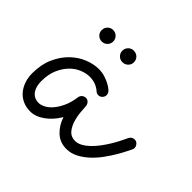

<svg xmlns="http://www.w3.org/2000/svg" viewBox="-98 -469 594 594"><g transform="rotate(45 198.5 -172.5)"><path d="M396 -136.2Q394 -132.3 387.9 -119.9Q381.8 -107.4 372.3 -91.3Q362.8 -75.2 350.1 -57.6Q337.4 -40 321.8 -25.4Q306.2 -10.7 288.1 -1.2Q270 8.3 250 8.3Q221.7 8.3 202.4 -9.8Q183.1 -27.8 174.3 -55.2Q157.7 -27.3 134.8 -11Q111.8 5.4 88.9 5.4Q70.8 5.4 56.2 -1.2Q41.5 -7.8 31.2 -19.8Q21 -31.7 15.4 -47.9Q9.8 -64 9.8 -83Q9.8 -121.1 22.7 -150.1Q35.6 -179.2 55.7 -198.7Q75.7 -218.3 99.9 -228Q124 -237.8 146.5 -237.8Q161.6 -237.8 174.3 -233.6Q187 -229.5 196 -224.6Q205.1 -219.7 210 -215.6Q214.8 -211.4 215.3 -210.9Q220.7 -204.6 220.7 -197.8Q220.7 -190.4 215.3 -184.8Q210 -179.2 202.6 -179.2Q194.8 -179.2 189.5 -184.6Q188.5 -185.5 185.1 -188.2Q181.6 -190.9 175.8 -193.8Q169.9 -196.8 161.9 -199Q153.8 -201.2 143.6 -201.2Q128.4 -201.2 111.3 -194.3Q94.2 -187.5 80.1 -173.1Q65.9 -158.7 56.4 -137Q46.9 -115.2 46.9 -85.4Q46.9 -76.2 48.8 -66.7Q50.8 -57.1 55.7 -49.3Q60.5 -41.5 68.8 -36.6Q77.1 -31.7 89.4 -31.7Q98.1 -31.7 109.6 -37.6Q121.1 -43.5 131.6 -55.7Q142.1 -67.9 150.6 -86.4Q159.2 -105 162.6 -130.4Q163.6 -137.2 168.9 -141.8Q174.3 -146.5 181.6 -146.5Q188.5 -146.5 193.6 -141.1Q198.7 -135.7 199.2 -128.9Q199.7 -119.6 201.2 -102.8Q202.6 -85.9 207.8 -69.3Q212.9 -52.7 223.1 -40.5Q233.4 -28.3 251.5 -28.3Q263.2 -28.3 274.7 -34.7Q286.1 -41 297.1 -51.5Q308.1 -62 318.1 -75.4Q328.1 -88.9 336.4 -102.5Q344.7 -116.2 351.1 -128.9Q357.4 -141.6 361.8 -150.9Q364.3 -156.2 368.9 -159.2Q373.5 -162.1 378.9 -162.1Q387.2 -162.1 392.3 -156Q397.5 -149.9 397.5 -143.1Q397.5 -139.6 396 -136.2ZM208.5 -329.1Q208.5 -318.8 201.2 -311.5Q193.8 -304.2 182.6 -304.2Q172.4 -304.2 165 -311.5Q157.7 -318.8 157.7 -329.1Q157.7 -339.8 165 -347.2Q172.4 -354.5 182.6 -354.5Q193.8 -354.5 201.2 -347.2Q208.5 -339.8 208.5 -329.1ZM117.7 -329.1Q117.7 -318.8 110.4 -311.5Q103 -304.2 92.3 -304.2Q82 -304.2 74.7 -311.5Q67.4 -318.8 67.4 -329.1Q67.4 -339.8 74.7 -347.2Q82 -354.5 92.3 -354.5Q103 -354.5 110.4 -347.2Q117.7 -339.8 117.7 -329.1Z"/></g></svg>

Font: Sacramento
Style: Regular
Weight: 400
Designer: Astigmatic (AOETI)
Foundry: Astigmatic (AOETI)
Version: Version 1.000